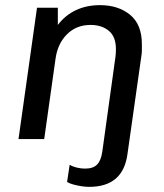

<svg xmlns="http://www.w3.org/2000/svg" viewBox="-20 -541 640 747"><path d="M327 186Q313 186 297 183.5Q281 181 266 177Q251 173 241 167L251 100Q262 107 278.5 111Q295 115 311 115Q342 115 357.5 99.5Q373 84 378 49L427 -304Q430 -323 430.5 -334Q431 -345 431 -350Q431 -398 403.5 -421Q376 -444 332 -444Q277 -444 240.5 -407.5Q204 -371 196 -312L152 0H52L124 -511H205V-444Q234 -482 275.5 -501.5Q317 -521 369 -521Q440 -521 486 -483.5Q532 -446 532 -369Q532 -359 532 -346.5Q532 -334 530 -323L476 58Q459 186 327 186Z"/></svg>

Font: Chivo Mono
Style: Italic
Weight: 400
Italic angle: -8.05°
Monospace: yes
Version: Version 1.008